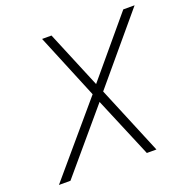

<svg xmlns="http://www.w3.org/2000/svg" viewBox="-125 -820 924 940"><g transform="rotate(-20 337.0 -350.0)"><path d="M365 -402 241 -700H192L332 -361L25 0H85L351 -314L483 0H533L385 -356L674 -700H615Z"/></g></svg>

Font: Advent Pro Light
Style: Italic
Weight: 300
Italic angle: -12°
Version: Version 3.000